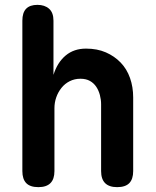

<svg xmlns="http://www.w3.org/2000/svg" viewBox="-20 -760 640 790"><path d="M204 -56Q204 -23 187.5 -6.5Q171 10 138 10Q104 10 88 -6.5Q72 -23 72 -56V-675Q72 -708 87.5 -724Q103 -740 134 -740Q164 -740 182 -724Q200 -708 200 -675V-452Q216 -503 250 -531.5Q284 -560 334 -560Q380 -560 415.5 -544.5Q451 -529 476.5 -502.5Q502 -476 515 -439Q528 -402 528 -359V-56Q528 -23 512 -6.5Q496 10 462 10Q429 10 412.5 -6.5Q396 -23 396 -56V-331Q396 -350 391 -369Q386 -388 376 -403Q366 -418 350 -427Q334 -436 311 -436Q287 -436 267 -426Q247 -416 233 -398.5Q219 -381 211.5 -359.5Q204 -338 204 -315Z"/></svg>

Font: Maple Mono
Style: Bold
Weight: 700
Monospace: yes
Designer: subframe7536
Version: Version 7.200